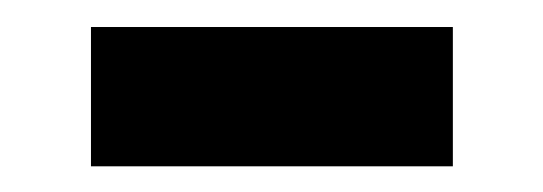

<svg xmlns="http://www.w3.org/2000/svg" viewBox="-20 -359 410 145"><path d="M48.7 -233.4V-338.6H322V-233.4Z"/></svg>

Font: Noto Sans TC Thin
Style: Regular
Weight: 100
Designer: Ryoko NISHIZUKA 西塚涼子 (kana, bopomofo & ideographs); Paul D. Hunt (Latin, Greek & Cyrillic); Sandoll Communications 산돌커뮤니
Foundry: Adobe
Version: Version 2.004-H2;hotconv 1.0.118;makeotfexe 2.5.65603